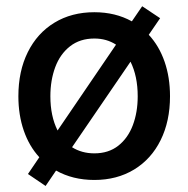

<svg xmlns="http://www.w3.org/2000/svg" viewBox="-20 -577 614 627"><path d="M71.3 -8.8 108.4 -63.5Q75.2 -99.6 57.6 -150.6Q40 -201.7 40 -262.7Q40 -344.7 70.8 -406.7Q101.6 -468.8 157.7 -502.9Q213.9 -537.1 288.1 -537.1Q356.9 -537.1 410.6 -507.3L444.3 -556.6L502.9 -517.6L465.8 -463.4Q499.5 -427.2 517.3 -376Q535.2 -324.7 535.2 -262.7Q535.2 -181.2 504.6 -119.4Q474.1 -57.6 418 -23.4Q361.8 10.7 288.1 10.7Q217.8 10.7 163.1 -20L128.9 30.3ZM429.7 -262.7Q429.7 -328.1 406.2 -375.5L215.3 -96.2Q247.1 -76.2 288.1 -76.2Q334.5 -76.2 366.2 -101.1Q397.9 -126 413.8 -168.2Q429.7 -210.4 429.7 -262.7ZM168 -150.9 358.9 -431.2Q328.1 -451.2 288.1 -451.2Q241.2 -451.2 208.7 -425.8Q176.3 -400.4 160.4 -357.7Q144.5 -314.9 144.5 -262.7Q144.5 -197.8 168 -150.9Z"/></svg>

Font: Pretendard GOV Medium
Style: Regular
Weight: 500
Designer: Base glyphs from Inter by Rasmus Andersson; Hangeul glyphs from Noto Sans CJK(Source Han Sans) by Jang Soo-young and Kan
Foundry: Kil Hyung-jin
Version: Version 1.309